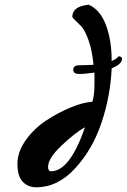

<svg xmlns="http://www.w3.org/2000/svg" viewBox="-20 -773 538 815"><path d="M454 -514Q475 -522 483 -534Q498 -534 498 -522Q498 -501 454 -483Q449 -366 411 -252.5Q373 -139 299 -58.5Q225 22 134 22Q99 22 76.5 -1.5Q54 -25 54 -77Q54 -129 90 -179Q126 -229 177.5 -262.5Q229 -296 281.5 -317.5Q334 -339 372 -341Q381 -368 381 -415V-465Q341 -459 316 -459Q291 -459 291 -477.5Q291 -496 316 -496Q341 -496 377 -498Q371 -560 355.5 -603Q340 -646 325 -661.5Q310 -677 298.5 -687.5Q287 -698 287 -702Q287 -746 356 -753Q404 -733 429 -668.5Q454 -604 454 -514ZM184 -65Q184 -46 197 -46Q276 -46 341 -233Q299 -210 241.5 -155.5Q184 -101 184 -65Z"/></svg>

Font: Mrs Sheppards
Style: Regular
Weight: 400
Version: Version 1.000